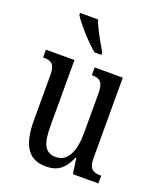

<svg xmlns="http://www.w3.org/2000/svg" viewBox="-143 -855 796 955"><g transform="rotate(20 255.0 -378.0)"><path d="M249 -606H285V-619C262 -657 225 -721 209 -766H114V-756C134 -721 204 -642 249 -606ZM215 10C269 10 310 -11 339 -82H343L355 0H490V-41H486C452 -41 424 -49 424 -109V-536H275V-495H278C312 -495 337 -486 337 -422V-215C337 -117 310 -51 245 -51C185 -51 168 -97 168 -188V-536H17V-495H21C56 -495 81 -486 81 -428V-186C81 -48 125 10 215 10Z"/></g></svg>

Font: Noto Serif Tamil ExtraCondensed
Style: Italic
Weight: 400
Width: 2
Italic angle: -12°
Designer: Indian Type Foundry, Tom Grace, and the Monotype Design Team
Foundry: Monotype Imaging Inc.
Version: Version 2.003